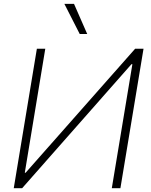

<svg xmlns="http://www.w3.org/2000/svg" viewBox="-20 -982 790 1002"><path d="M172.4 -727.5H216.3L109.4 -80.6H113.8L685.1 -727.5H729L608.4 0H563.5L670.9 -647H666L95.7 0H51.8ZM396 -804.7 315.9 -961.9H366.2L435.1 -804.7Z"/></svg>

Font: Inter Tight ExtraLight
Style: Italic
Weight: 250
Italic angle: -9.39999°
Designer: Rasmus Andersson
Foundry: rsms
Version: Version 3.004